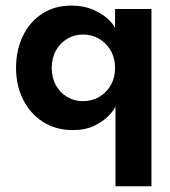

<svg xmlns="http://www.w3.org/2000/svg" viewBox="-20 -442 594 670"><path d="M383 208V-71.5Q379.5 -60 361 -40Q342.5 -20 310.8 -4Q279 12 234 12Q175.5 12 130.8 -16.2Q86 -44.5 61 -93.8Q36 -143 36 -205Q36 -267 59.8 -316.2Q83.5 -365.5 127 -394Q170.5 -422.5 229 -422.5Q271 -422.5 303 -409Q335 -395.5 355.2 -377Q375.5 -358.5 381.5 -344V-410.5H508.5V208ZM269 -89Q301 -89 326.2 -103.8Q351.5 -118.5 366.5 -144.8Q381.5 -171 381.5 -205Q381.5 -239 366.5 -265.2Q351.5 -291.5 326.2 -306.5Q301 -321.5 269 -321.5Q239.5 -321.5 214.8 -306.8Q190 -292 175.2 -265.8Q160.5 -239.5 160.5 -205Q160.5 -170.5 175.2 -144.2Q190 -118 214.8 -103.5Q239.5 -89 269 -89Z"/></svg>

Font: League Spartan Thin SemiBold
Style: Regular
Weight: 600
Version: Version 2.002